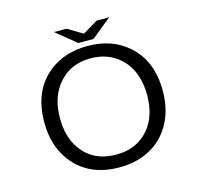

<svg xmlns="http://www.w3.org/2000/svg" viewBox="-127 -1017 1253 1196"><g transform="rotate(-15 500.0 -419.0)"><path d="M451.2 -773.9 322.3 -878.9H403.3L500 -820.8L597.2 -878.9H678.2L549.3 -773.9ZM501.5 -741.2Q654.8 -741.2 756.3 -654.8Q882.3 -547.9 882.3 -351.1Q882.3 -207 812.5 -107.9Q757.3 -29.3 667 9.3Q591.8 41 500.5 41Q301.3 41 195.8 -97.2Q118.2 -199.2 118.2 -351.1Q118.2 -556.6 253.9 -663.1Q354 -741.2 501.5 -741.2ZM499 -662.1Q359.9 -662.1 280.8 -557.6Q219.2 -475.6 219.2 -350.1Q219.2 -229.5 275.4 -149.9Q353 -41 501 -41Q633.8 -41 711.4 -132.3Q781.2 -214.8 781.2 -349.6Q781.2 -502.4 693.8 -587.4Q616.7 -662.1 499 -662.1Z"/></g></svg>

Font: BIZ UDGothic
Style: Regular
Weight: 400
Monospace: yes
Designer: TypeBank Co., Ltd.
Foundry: Morisawa Inc.
Version: Version 1.05